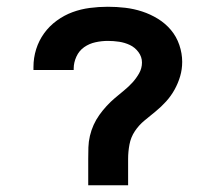

<svg xmlns="http://www.w3.org/2000/svg" viewBox="-20 -548 640 568"><path d="M241 0V-78Q241 -95 241.5 -112Q242 -129 246 -146Q250 -163 257 -178.5Q264 -194 274 -208Q284 -222 295.5 -234.5Q307 -247 320 -258Q333 -269 346.5 -280Q360 -291 371.5 -303.5Q383 -316 391.5 -331Q400 -346 400 -363Q400 -380 389.5 -394Q379 -408 364 -415Q349 -422 332.5 -424.5Q316 -427 299 -427Q281 -427 262.5 -423Q244 -419 229 -408.5Q214 -398 206 -380.5Q198 -363 198 -345Q198 -344 198 -343Q198 -342 198 -341H79Q79 -343 79 -345.5Q79 -348 79 -350Q79 -377 87 -402.5Q95 -428 110.5 -449.5Q126 -471 148 -487Q170 -503 194.5 -512Q219 -521 245.5 -524.5Q272 -528 299 -528Q325 -528 350.5 -525Q376 -522 400.5 -514Q425 -506 447 -492.5Q469 -479 485.5 -459.5Q502 -440 510.5 -415Q519 -390 519 -365Q519 -343 513 -322.5Q507 -302 496.5 -283Q486 -264 471.5 -248Q457 -232 440.5 -218.5Q424 -205 407.5 -191.5Q391 -178 379 -160Q367 -142 363 -120.5Q359 -99 359 -78V0Z"/></svg>

Font: Zed Sans Extended
Style: Bold
Weight: 700
Width: 7
Designer: Belleve Invis
Foundry: Belleve Invis
Version: Version 1.0.0; ttfautohint (v1.8.4)